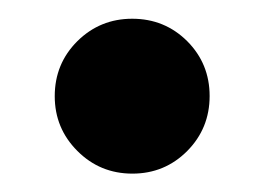

<svg xmlns="http://www.w3.org/2000/svg" viewBox="-20 -372 286 208"><path d="M123.4 -183.9Q88.3 -183.9 63.8 -208.5Q39.3 -233 39.3 -267.8Q39.3 -303 63.8 -327.4Q88.4 -351.7 123.2 -351.7Q158.4 -351.7 182.8 -327.4Q207.1 -303 207.1 -268Q207.1 -232.9 182.8 -208.4Q158.4 -183.9 123.4 -183.9Z"/></svg>

Font: Reddit Sans
Style: Regular
Weight: 400
Designer: Stephen Hutchings
Foundry: Reddit
Version: Version 1.014